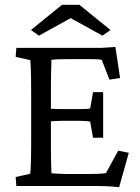

<svg xmlns="http://www.w3.org/2000/svg" viewBox="-20 -772 583 797"><path d="M474.6 4.9Q446.3 2 424.3 1Q402.3 0 382.8 0H47.9L44.9 -37.1L105.5 -50.8Q106.4 -55.7 107.4 -73.2Q108.4 -90.8 108.9 -121.1Q109.4 -151.4 109.4 -194.3V-377.9Q109.4 -421.9 108.9 -452.6Q108.4 -483.4 107.4 -501Q106.4 -518.6 105.5 -522.5L44.9 -536.1L47.9 -573.2H361.3Q375 -573.2 390.6 -573.2Q406.2 -573.2 423.3 -574.7Q440.4 -576.2 459 -577.1L478.5 -448.2L434.6 -441.4L402.3 -523.4Q394.5 -525.4 384.8 -525.9Q375 -526.4 364.3 -526.4H253.9Q235.4 -526.4 221.2 -525.9Q207 -525.4 193.4 -523.4Q193.4 -519.5 192.9 -501.5Q192.4 -483.4 191.9 -460Q191.4 -436.5 191.4 -413.1V-149.4Q191.4 -129.9 191.9 -109.9Q192.4 -89.8 192.9 -74.7Q193.4 -59.6 193.4 -52.7Q208 -51.8 222.7 -50.8Q237.3 -49.8 255.9 -49.8H350.6Q372.1 -49.8 385.7 -50.3Q399.4 -50.8 407.2 -51.8Q415 -52.7 419.9 -53.7L470.7 -146.5L514.6 -137.7ZM366.2 -200.2 354.5 -266.6Q349.6 -268.6 337.9 -269.5Q326.2 -270.5 309.6 -270.5H235.4Q222.7 -270.5 207.5 -269.5Q192.4 -268.6 176.8 -267.6V-321.3Q192.4 -320.3 207.5 -319.8Q222.7 -319.3 235.4 -319.3H309.6Q326.2 -319.3 337.9 -319.8Q349.6 -320.3 354.5 -322.3L366.2 -389.6H408.2V-200.2ZM438.5 -647.5 405.3 -624 244.1 -712.9H302.7L141.6 -624L108.4 -647.5L237.3 -752H309.6Z"/></svg>

Font: Crimson Pro ExtraLight
Style: Regular
Weight: 400
Version: Version 1.002